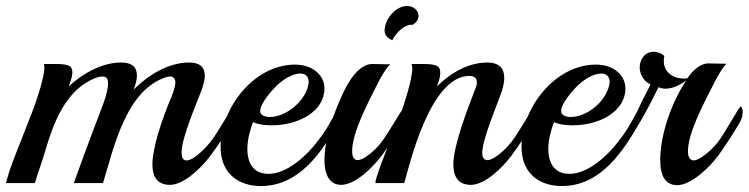

<svg xmlns="http://www.w3.org/2000/svg" viewBox="-42 -615 2515 645"><path d="M737 -201C744 -213 747 -227 747 -238C747 -248 745 -255 741 -255C737 -255 690 -170 665 -138C654 -124 610 -76 585 -76C571 -76 568 -89 568 -104C568 -150 617 -265 634 -309C642 -330 646 -347 646 -361C646 -390 628 -405 594 -405C522 -405 455 -362 407 -314C414 -332 418 -348 418 -361C418 -391 400 -405 365 -405C281 -405 210 -344 189 -325C192 -335 201 -354 201 -371C201 -390 195 -400 147 -400C133 -400 117 -400 105 -400C107 -397 107 -393 107 -387C107 -351 75 -261 67 -241L2 -75C-11 -42 -22 0 -22 0H75C82 -23 90 -47 98 -70C120 -132 149 -289 263 -346C280 -355 293 -358 302 -358C317 -358 321 -349 321 -335C321 -300 297 -246 276 -190C252 -127 229 -64 206 0H304C339 -114 376 -288 492 -346C509 -354 521 -358 529 -358C542 -358 547 -350 547 -338C547 -323 539 -303 533 -287C502 -215 470 -118 470 -62C470 -26 483 6 529 6C577 6 637 -54 665 -92C692 -128 718 -169 737 -201Z M1096 -203C1104 -216 1107 -232 1107 -244C1107 -253 1104 -260 1101 -260C1099 -260 1097 -258 1094 -253C1063 -194 1050 -172 1023 -138C987 -91 922 -31 860 -31C810 -31 789 -66 789 -115C789 -142 796 -173 808 -205C821 -198 844 -194 870 -194C962 -194 1048 -241 1048 -318C1048 -360 1011 -398 949 -398C812 -398 699 -253 699 -122C699 -27 765 10 834 10C966 10 1040 -107 1096 -203ZM995 -339C990 -281 923 -222 864 -222C849 -222 832 -227 832 -242C832 -268 874 -314 884 -324C910 -350 942 -368 967 -368C988 -368 995 -354 995 -339Z M1345 -532C1358 -540 1364 -551 1364 -562C1364 -579 1348 -595 1325 -595C1288 -595 1250 -551 1250 -512C1250 -498 1260 -486 1276 -480C1285 -499 1312 -532 1341 -532C1342 -532 1344 -532 1345 -532ZM1312 -201C1319 -213 1322 -228 1322 -239C1322 -249 1320 -255 1316 -255C1312 -255 1264 -170 1240 -138C1212 -102 1176 -77 1160 -77C1147 -77 1141 -89 1141 -107C1141 -168 1190 -262 1229 -339C1236 -353 1257 -390 1269 -399C1266 -399 1263 -399 1259 -399C1244 -399 1220 -400 1209 -400C1147 -400 1106 -295 1088 -250C1063 -188 1048 -126 1048 -78C1048 -16 1073 6 1104 6C1152 6 1212 -54 1240 -92C1267 -128 1293 -169 1312 -201Z M1748 -201C1755 -213 1758 -227 1758 -238C1758 -248 1756 -255 1752 -255C1748 -255 1701 -170 1676 -138C1650 -105 1614 -77 1596 -77C1584 -77 1578 -86 1578 -101C1578 -147 1629 -265 1644 -309C1649 -326 1652 -341 1652 -353C1652 -388 1632 -405 1595 -405C1510 -405 1446 -344 1426 -325C1429 -335 1437 -353 1437 -369C1437 -389 1432 -400 1382 -400C1368 -400 1352 -400 1340 -400C1342 -397 1343 -391 1343 -385C1343 -347 1314 -261 1307 -241C1282 -173 1218 -22 1219 0H1316C1331 -49 1400 -360 1535 -360C1549 -360 1560 -354 1560 -339C1560 -333 1559 -327 1556 -320C1528 -247 1481 -127 1481 -62C1481 -26 1494 6 1540 6C1588 6 1648 -54 1676 -92C1703 -128 1729 -169 1748 -201Z M2107 -203C2115 -216 2118 -232 2118 -244C2118 -253 2115 -260 2112 -260C2110 -260 2108 -258 2105 -253C2074 -194 2061 -172 2034 -138C1998 -91 1933 -31 1871 -31C1821 -31 1800 -66 1800 -115C1800 -142 1807 -173 1819 -205C1832 -198 1855 -194 1881 -194C1973 -194 2059 -241 2059 -318C2059 -360 2022 -398 1960 -398C1823 -398 1710 -253 1710 -122C1710 -27 1776 10 1845 10C1977 10 2051 -107 2107 -203ZM2006 -339C2001 -281 1934 -222 1875 -222C1860 -222 1843 -227 1843 -242C1843 -268 1885 -314 1895 -324C1921 -350 1953 -368 1978 -368C1999 -368 2006 -354 2006 -339Z M2443 -203C2450 -215 2453 -229 2453 -239C2453 -249 2450 -257 2446 -257C2441 -257 2394 -169 2370 -138C2341 -102 2306 -77 2289 -76C2276 -76 2269 -88 2269 -106C2269 -167 2319 -262 2359 -340C2366 -354 2387 -392 2399 -401C2396 -401 2393 -401 2389 -401C2374 -401 2349 -402 2338 -402C2310 -402 2286 -379 2267 -352C2263 -351 2259 -351 2255 -351C2220 -351 2188 -372 2188 -409C2188 -415 2188 -421 2190 -427C2182 -435 2168 -441 2154 -441C2123 -441 2107 -414 2107 -389C2107 -367 2119 -343 2143 -331C2139 -319 2088 -233 2088 -201C2088 -190 2090 -182 2093 -182C2094 -182 2095 -183 2096 -185C2136 -250 2159 -300 2170 -322C2177 -319 2185 -317 2193 -317C2217 -317 2243 -329 2263 -345C2202 -250 2176 -147 2176 -77C2176 -23 2194 7 2233 7C2281 7 2343 -55 2370 -91C2397 -128 2423 -170 2443 -203Z"/></svg>

Font: Playball
Style: Regular
Weight: 400
Designer: Robert E. Leuschke
Foundry: Robert E. Leuschke
Version: Version 1.001